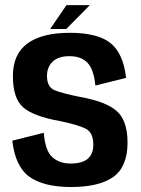

<svg xmlns="http://www.w3.org/2000/svg" viewBox="-20 -728 552 752"><path d="M258 4.5Q154 4.5 97.2 -34.2Q40.5 -73 28 -177L151.5 -208Q157 -137.5 184.8 -112.5Q212.5 -87.5 256 -87.5Q302 -87.5 323.8 -106.2Q345.5 -125 345.5 -161Q345.5 -208.5 316 -223.8Q286.5 -239 216 -253.5Q112 -272 71.2 -307.2Q30.5 -342.5 30.5 -430Q30.5 -516 87.5 -557.8Q144.5 -599.5 254 -599.5Q361 -599.5 411.8 -560Q462.5 -520.5 474 -423L353.5 -393Q347.5 -456 322.8 -482Q298 -508 252 -508Q208.5 -508 186.2 -486.5Q164 -465 164 -431Q164 -386.5 194.8 -374.2Q225.5 -362 293 -348.5Q394.5 -330.5 437 -293.2Q479.5 -256 479.5 -169.5Q479.5 -75 424 -35.2Q368.5 4.5 258 4.5ZM176.5 -614.5 240.5 -708H332L239.5 -614.5Z"/></svg>

Font: Anybody SemiBold
Style: Regular
Weight: 600
Designer: Tyler Finck
Foundry: Etcetera Type Company
Version: Version 1.010; ttfautohint (v1.8.3) -l 8 -r 50 -G 200 -x 14 